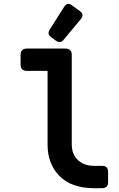

<svg xmlns="http://www.w3.org/2000/svg" viewBox="-20 -987 626 1007"><path d="M337.4 -966.8Q346.7 -966.8 355.5 -960.4L398.4 -929.2Q412.6 -918.9 412.6 -907.2Q412.6 -897.5 405.8 -889.2L312.5 -776.9Q304.2 -766.6 292.5 -766.6Q282.7 -766.6 273.4 -773.4L248 -792.5Q234.4 -802.7 234.4 -813.5Q234.4 -821.8 239.3 -829.6L318.4 -954.1Q326.7 -966.8 337.4 -966.8ZM473.6 0Q353 0 289.6 -66.4Q229.5 -129.4 229.5 -228.5V-615.2H122.1Q87.9 -615.2 87.9 -648.9V-698.7Q87.9 -732.4 122.1 -732.4H322.3Q356.4 -732.4 356.4 -698.7V-230Q356.4 -177.2 389.2 -147Q421.4 -117.2 473.6 -117.2H514.6Q546.9 -117.2 546.9 -85.9V-31.2Q546.9 0 514.6 0Z"/></svg>

Font: Simply Mono
Style: Bold
Weight: 700
Designer: Wojciech Kalinowski "wmk69" (wmk69@o2.pl)
Foundry: Wojciech Kalinowski "wmk69" (wmk69@o2.pl)
Version: Version 1.0.0